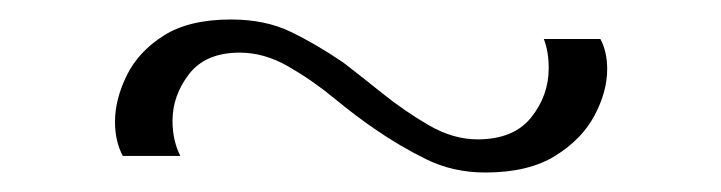

<svg xmlns="http://www.w3.org/2000/svg" viewBox="-20 -409 740 197"><path d="M478 -232Q445 -232 417.5 -245.5Q390 -259 364 -277Q345 -290 322.5 -308.5Q300 -327 275.5 -341Q251 -355 226 -355Q191 -355 174 -333Q157 -311 157 -285Q157 -265 165 -249H106Q98 -264 98 -284Q98 -307 110 -331.5Q122 -356 148 -372.5Q174 -389 217 -389Q252 -389 278 -376.5Q304 -364 332 -345Q349 -332 372 -313.5Q395 -295 420 -280.5Q445 -266 470 -266Q507 -266 525 -288.5Q543 -311 543 -339Q543 -356 538 -369H596Q603 -356 603 -338Q603 -315 590 -290.5Q577 -266 549.5 -249Q522 -232 478 -232Z"/></svg>

Font: Panamera
Style: Regular
Weight: 400
Designer: Bastien Sozeau
Foundry: NBR — Bastien Sozeau
Version: Version 3.002; ttfautohint (v1.8.4.7-5d5b);gftools[0.9.33]